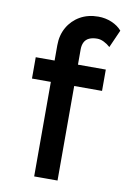

<svg xmlns="http://www.w3.org/2000/svg" viewBox="-84 -791 562 842"><g transform="rotate(10 196.5 -369.5)"><path d="M129 -584Q129 -629 149 -664Q169 -699 204 -719Q239 -739 285 -739Q317 -739 345 -727Q373 -715 390 -695L355 -616Q342 -628 326.5 -635.5Q311 -643 297 -643Q276 -643 261.5 -636.5Q247 -630 240 -616.5Q233 -603 233 -584V0H181Q168 0 155 0Q142 0 129 0ZM45 -421V-516H357V-421Z"/></g></svg>

Font: Mach
Style: Regular
Weight: 400
Version: Version 1.002